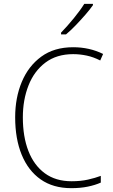

<svg xmlns="http://www.w3.org/2000/svg" viewBox="-20 -970 586 1000"><path d="M361 -688Q275 -688 216.5 -644Q158 -600 128.5 -525Q99 -450 99 -359Q99 -258 128 -183.5Q157 -109 213.5 -67.5Q270 -26 353 -26Q400 -26 438 -34.5Q476 -43 505 -54V-19Q476 -6 437.5 2Q399 10 351 10Q257 10 192 -35.5Q127 -81 93 -164Q59 -247 59 -359Q59 -461 93.5 -543.5Q128 -626 195 -675Q262 -724 361 -724Q446 -724 517 -689L502 -655Q467 -673 431.5 -680.5Q396 -688 361 -688ZM464 -943Q448 -920 424 -892.5Q400 -865 374 -838Q348 -811 324 -791H298V-800Q330 -833 364 -874.5Q398 -916 419 -950H464Z"/></svg>

Font: Noto Sans Telugu SemiCondensed ExtraLight
Style: Regular
Weight: 200
Width: 4
Designer: Jelle Bosma - Monotype Design Team
Foundry: Monotype Imaging Inc.
Version: Version 2.005; ttfautohint (v1.8.4.7-5d5b)